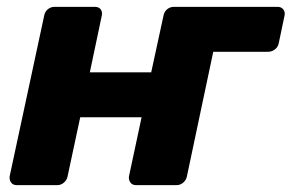

<svg xmlns="http://www.w3.org/2000/svg" viewBox="-20 -540 850 560"><path d="M790 -520Q800 -520 806 -513Q812 -506 810 -495L793 -414Q791 -403 782 -396Q773 -389 762 -389H602L525 -25Q523 -15 514.5 -7.5Q506 0 495 0H377Q366 0 360.5 -7.5Q355 -15 356 -25L393 -198H214L177 -25Q175 -15 166.5 -7.5Q158 0 147 0H29Q18 0 12.5 -7.5Q7 -15 8 -25L109 -495Q111 -506 119.5 -513Q128 -520 139 -520H257Q268 -520 273.5 -513Q279 -506 277 -495L242 -329H421L457 -495Q459 -506 467.5 -513Q476 -520 487 -520Z"/></svg>

Font: Rubik Light
Style: Bold Italic
Weight: 700
Italic angle: -12°
Version: Version 2.104